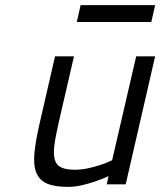

<svg xmlns="http://www.w3.org/2000/svg" viewBox="-20 -720 626 750"><path d="M586 -500 471 0H397L404 -32Q378 -20 351 -11Q328 -3 300 3.5Q272 10 246 10Q193 10 163.5 -3Q134 -16 122 -45Q110 -74 114.5 -122Q119 -170 135 -239L195 -500H269L209 -240Q197 -188 192.5 -153Q188 -118 194 -96.5Q200 -75 219 -66Q238 -57 273 -57Q298 -57 323.5 -62.5Q349 -68 370 -75Q395 -83 418 -94L512 -500ZM295 -700H586L571 -634H280Z"/></svg>

Font: Panefresco 400wt
Style: Italic
Weight: 400
Foundry: Campivisivi & Chank Co
Version: Version 1.001